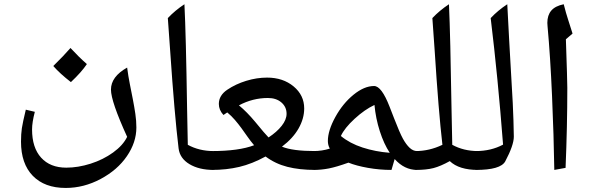

<svg xmlns="http://www.w3.org/2000/svg" viewBox="-20 -800 2818 915"><path d="M293 95.7Q192.4 95.7 136.2 37.8Q80.1 -20 80.1 -125Q80.1 -161.6 84.2 -189.2Q88.4 -216.8 103 -277.3L146 -267.1Q132.8 -216.8 132.8 -183.1Q132.8 -96.2 176 -48.6Q219.2 -1 295.9 -1Q352.1 -1 411.9 -20Q471.7 -39.1 519 -73.2Q566.4 -107.4 585.9 -147.9Q508.8 -316.9 508.8 -373Q508.8 -434.6 585.9 -478Q591.3 -436.5 598.9 -398.7Q606.4 -360.8 613.3 -325.7Q620.1 -290.5 625 -257.6Q629.9 -224.6 629.9 -192.4Q629.9 -121.6 584.7 -55.7Q539.6 10.3 459.5 53Q379.4 95.7 293 95.7ZM394 -494.6Q369.1 -457 317.9 -408.7Q265.6 -449.2 233.9 -485.4Q283.7 -534.2 315.9 -571.3Q354.5 -529.3 394 -494.6Z M858.9 -779.8Q866.2 -636.7 871.6 -282.2L875 -109.9Q929.2 -80.1 998 -80.1Q1007.8 -80.1 1007.8 -69.8V0Q1007.8 9.8 998 9.8Q928.7 9.8 882.8 -17.8Q836.9 -45.4 831.1 -92.8Q811.5 -254.9 791 -557.1L779.8 -713.9Q814.5 -750.5 858.9 -779.8Z M1482.9 9.8Q1406.7 9.8 1349.4 -4.9Q1292 -19.5 1245.6 -54.2Q1181.2 -19 1120.4 -4.6Q1059.6 9.8 988.8 9.8Q978 9.8 978 -1V-68.8Q978 -80.1 988.8 -80.1Q1118.7 -80.1 1190.9 -107.9Q1173.8 -127.9 1159.4 -148.7Q1145 -169.4 1130.4 -189.5Q1115.7 -209.5 1099.4 -228.5Q1083 -247.6 1063 -264.2L1044.9 -252Q1022.9 -275.9 1022.9 -304.7Q1022.9 -345.2 1063 -372.3Q1103 -399.4 1153.3 -414.8Q1203.6 -430.2 1252.9 -430.2Q1328.6 -430.2 1379.2 -388.2Q1429.7 -346.2 1429.7 -283.2Q1429.7 -234.9 1402.8 -187.7Q1376 -140.6 1323.7 -101.1Q1374 -80.1 1482.9 -80.1Q1494.6 -80.1 1494.6 -68.8V-1Q1494.6 9.8 1482.9 9.8ZM1256.8 -333Q1184.1 -333 1118.7 -297.9Q1156.7 -266.6 1195.8 -219.7Q1243.2 -161.6 1259.8 -145Q1299.3 -170.9 1322.5 -200.4Q1345.7 -230 1345.7 -257.8Q1345.7 -290.5 1321 -311.8Q1296.4 -333 1256.8 -333Z M1474.6 9.8Q1464.8 9.8 1464.8 0V-69.8Q1464.8 -80.1 1474.6 -80.1Q1514.6 -80.1 1551.8 -91.8Q1542.5 -108.4 1542.5 -127.9Q1542.5 -177.7 1578.1 -242.4Q1613.8 -307.1 1664.8 -348.6Q1715.8 -390.1 1762.7 -390.1Q1798.3 -390.1 1836.4 -292L1858.4 -235.4Q1884.8 -167 1900.1 -139.2Q1915.5 -111.3 1932.1 -95.7Q1948.7 -80.1 1967.8 -80.1Q1980.5 -80.1 1980.5 -67.9V-2.9Q1980.5 9.8 1967.8 9.8Q1907.2 9.8 1860.8 -42L1845.7 9.8Q1789.1 9.8 1733.6 0Q1678.2 -9.8 1640.6 -24.9Q1583.5 -4.4 1547.4 2.7Q1511.2 9.8 1474.6 9.8ZM1604.5 -151.9Q1647 -116.7 1708 -96.9Q1769 -77.1 1837.4 -71.8Q1809.6 -113.8 1790 -174.8Q1770.5 -235.8 1764.6 -299.8Q1718.3 -278.3 1669.9 -233.9Q1621.6 -189.5 1604.5 -151.9Z M1960.4 9.8Q1950.7 9.8 1950.7 0V-69.8Q1950.7 -80.1 1960.4 -80.1Q2026.4 -80.1 2088.4 -109.9Q2069.8 -270 2051.3 -561.5L2040.5 -713.9Q2075.2 -750.5 2119.6 -779.8Q2126.5 -626.5 2131.8 -282.2L2135.3 -109.9Q2189.5 -80.1 2258.3 -80.1Q2268.6 -80.1 2268.6 -69.8V0Q2268.6 9.8 2258.3 9.8Q2167.5 9.8 2123.5 -32.2Q2079.6 -7.8 2045.9 1Q2012.2 9.8 1960.4 9.8Z M2247.6 9.8Q2237.3 9.8 2237.3 0V-69.8Q2237.3 -80.1 2247.6 -80.1Q2320.3 -80.1 2377.4 -110.8Q2353 -429.2 2318.4 -713.9Q2353 -750.5 2397.5 -779.8L2406.7 -605.5Q2419.4 -394.5 2423.6 -309.1Q2427.7 -223.6 2428.7 -148.9Q2428.7 -107.9 2387.7 -30.8Q2365.2 9.8 2247.6 9.8Z M2676.8 -612.8Q2683.6 -414.6 2683.6 -381.8Q2683.6 -196.3 2675.3 0L2621.6 9.8Q2619.1 -153.3 2610.8 -343Q2602.5 -532.7 2589.4 -674.8L2588.4 -690.9Q2588.4 -727.5 2607.2 -749.5Q2626 -771.5 2666.5 -779.8Q2677.7 -735.4 2687.5 -706.1L2708.5 -640.1Z"/></svg>

Font: Sahl Naskh
Style: Regular
Weight: 400
Designer: Pascal Zoghbi
Version: Version 1.001